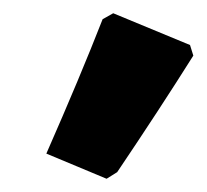

<svg xmlns="http://www.w3.org/2000/svg" viewBox="-20 -796 312 290"><path d="M135 -767 151 -776 267 -728 272 -712Q221 -631 157 -536L141 -526L50 -564Q101 -680 135 -767Z"/></svg>

Font: Alegreya Sans Black
Style: Italic
Weight: 900
Italic angle: -7°
Designer: Juan Pablo del Peral
Foundry: Huerta Tipografica
Version: Version 2.007